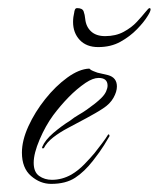

<svg xmlns="http://www.w3.org/2000/svg" viewBox="-20 -440 391 473"><path d="M106 13Q79 13 56.5 -6.5Q34 -26 34 -64Q34 -94 50 -129Q66 -164 91.5 -196Q117 -228 146 -249Q175 -270 200 -271Q204 -267 209.5 -265Q215 -263 220 -261L246 -255Q268 -249 268 -227Q268 -214 259.5 -199Q251 -184 234 -173Q225 -167 214.5 -161Q204 -155 193 -149L148 -125Q127 -114 111 -101.5Q95 -89 88 -75Q88 -75 85.5 -74.5Q83 -74 84 -78Q91 -95 111.5 -112.5Q132 -130 153 -143Q163 -151 173.5 -157Q184 -163 194 -170Q204 -177 213.5 -184.5Q223 -192 230 -199Q238 -207 241.5 -215Q245 -223 245 -229Q245 -248 223 -248Q209 -248 191 -236Q169 -221 149 -200.5Q129 -180 111 -156Q92 -130 77.5 -96Q63 -62 63 -39Q63 -16 76.5 -6.5Q90 3 108 3Q133 3 156 -10Q173 -20 188 -35.5Q203 -51 213 -63Q221 -73 231.5 -87Q242 -101 246 -108Q248 -110 249 -108Q250 -106 250 -105Q246 -98 236.5 -82.5Q227 -67 209 -44Q188 -17 165 -2Q142 13 106 13ZM222 -324Q193 -324 176.5 -341.5Q160 -359 160 -386Q160 -398 163 -410Q163 -412 164.5 -416Q166 -420 170 -420Q183 -420 186 -412Q189 -404 190 -393Q192 -374 204.5 -362.5Q217 -351 239 -351Q265 -351 284.5 -361.5Q304 -372 317 -386Q330 -400 338 -410Q346 -420 348 -420Q351 -420 351 -417Q351 -412 344 -401Q335 -386 317.5 -368Q300 -350 276.5 -337Q253 -324 222 -324Z"/></svg>

Font: The Nautigal
Style: Regular
Weight: 400
Designer: Robert E. Leuschke
Foundry: Robert E. Leuschke
Version: Version 1.100; ttfautohint (v1.8.3)